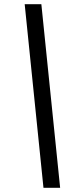

<svg xmlns="http://www.w3.org/2000/svg" viewBox="-20 -730 386 910"><path d="M265 160H186L97 -710H176Z"/></svg>

Font: Source Serif 4 Semibold
Style: Italic
Weight: 600
Italic angle: -12°
Designer: Frank Grießhammer
Foundry: Adobe
Version: Version 4.005;hotconv 1.1.0;makeotfexe 2.6.0